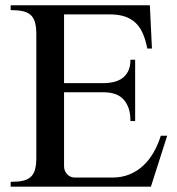

<svg xmlns="http://www.w3.org/2000/svg" viewBox="-20 -700 665 720"><path d="M542 -680.2 549.8 -518.1H532.2Q526.4 -549.3 516.1 -573.2Q505.9 -597.2 489.5 -613.3Q473.1 -629.4 449.2 -637.7Q425.3 -646 392.1 -646H220.2V-388.2H367.2Q388.2 -388.2 406.7 -392.6Q425.3 -397 439.2 -407.2Q453.1 -417.5 461.2 -434.3Q469.2 -451.2 469.2 -476.1H486.8V-246.1H469.2Q469.2 -276.4 461.2 -297.1Q453.1 -317.9 439.7 -330.6Q426.3 -343.3 408 -348.6Q389.6 -354 369.1 -354H220.2V-76.2Q220.2 -67.4 223.4 -59.8Q226.6 -52.2 231.9 -46.6Q237.3 -41 244.4 -37.6Q251.5 -34.2 259.8 -34.2H401.9Q437.5 -34.2 466.6 -46.4Q495.6 -58.6 518.1 -79.8Q540.5 -101.1 556.6 -129.6Q572.8 -158.2 583 -190.9H606.9L545.9 0H20V-18.1Q46.4 -18.1 64.7 -22Q83 -25.9 94.5 -35.9Q106 -45.9 111.1 -63.2Q116.2 -80.6 116.2 -107.9V-571.8Q116.2 -599.1 111.1 -616.7Q106 -634.3 94.5 -644.3Q83 -654.3 64.7 -658.2Q46.4 -662.1 20 -662.1V-680.2Z"/></svg>

Font: Chandrasa
Style: Regular
Weight: 400
Designer: R.S. Wihananto
Foundry: R.S. Wihananto
Version: Version 2.0.1